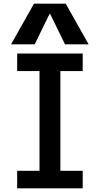

<svg xmlns="http://www.w3.org/2000/svg" viewBox="-20 -1020 540 1040"><path d="M73 0V-95H194V-635H73V-730H428V-635H307V-95H428V0ZM40 -780 164 -1000H336L460 -780H332L252 -944H248L168 -780Z"/></svg>

Font: M PLUS 1 Code Medium
Style: Regular
Weight: 500
Designer: Coji Morishita
Foundry: UNDERFOREST DESIGN
Version: Version 1.002